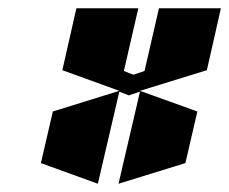

<svg xmlns="http://www.w3.org/2000/svg" viewBox="-20 -520 555 465"><path d="M165 -500H315L280 -348L303 -339L330 -348L365 -500H515L481 -350L319 -300L458 -250L429 -125L267 -75L319 -298L292 -289L269 -298L217 -75L79 -125L108 -250L269 -300L131 -350Z"/></svg>

Font: SOV_Meka
Style: Italic
Weight: 400
Italic angle: -13°
Version: Version 1.00